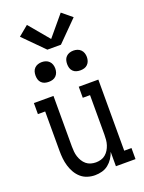

<svg xmlns="http://www.w3.org/2000/svg" viewBox="-178 -1053 856 1142"><g transform="rotate(-20 250.0 -481.5)"><path d="M219 8Q195 8 171.5 0.5Q148 -7 130 -23Q112 -39 100 -60Q88 -81 81 -104.5Q74 -128 71.5 -152Q69 -176 69 -200V-450H23V-520H147V-200Q147 -184 148.5 -167.5Q150 -151 155 -135.5Q160 -120 168.5 -106Q177 -92 189.5 -81.5Q202 -71 218 -66.5Q234 -62 250 -62Q266 -62 282 -66.5Q298 -71 310.5 -81.5Q323 -92 331.5 -106Q340 -120 345 -135.5Q350 -151 351.5 -167.5Q353 -184 353 -200V-450H307V-520H431V-70H477V0H353V-91Q346 -70 333.5 -51Q321 -32 303.5 -18Q286 -4 264 2Q242 8 219 8ZM350 -608Q337 -608 325 -611.5Q313 -615 304 -624Q295 -633 291.5 -645Q288 -657 288 -670Q288 -683 291.5 -695Q295 -707 304 -716Q313 -725 325 -729Q337 -733 350 -733Q363 -733 375 -729Q387 -725 396 -716Q405 -707 409 -695Q413 -683 413 -670Q413 -657 409 -645Q405 -633 396 -624Q387 -615 375 -611.5Q363 -608 350 -608ZM150 -608Q137 -608 125 -611.5Q113 -615 104 -624Q95 -633 91.5 -645Q88 -657 88 -670Q88 -683 91.5 -695Q95 -707 104 -716Q113 -725 125 -729Q137 -733 150 -733Q163 -733 175 -729Q187 -725 196 -716Q205 -707 209 -695Q213 -683 213 -670Q213 -657 209 -645Q205 -633 196 -624Q187 -615 175 -611.5Q163 -608 150 -608ZM207 -791 80 -919 143 -971 250 -843 357 -971 420 -919 293 -791Z"/></g></svg>

Font: Iosevka Slab
Style: Regular
Weight: 400
Monospace: yes
Designer: Belleve Invis
Foundry: Belleve Invis
Version: Version 11.2.4; ttfautohint (v1.8.3)